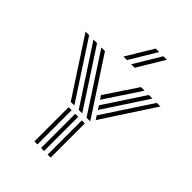

<svg xmlns="http://www.w3.org/2000/svg" viewBox="-294 -1213 1357 1357"><g transform="rotate(45 384.5 -535.0)"><path d="M446 -379 169 -804H205L483 -379ZM288 -379 11 -804H47L324 -379ZM368 -379 90 -804H126L403 -379ZM424 -536 405 -564 565 -804H601ZM464 -474 446 -503 644 -804H680ZM504 -413 485 -441 723 -804H759ZM436 0V-342H466V0ZM304 0V-342H334V0ZM370 0V-342H400V0ZM360 -869 481 -1070H446L325 -869ZM437 -869 558 -1070H523L402 -869Z"/></g></svg>

Font: Zen Tokyo Zoo
Style: Regular
Weight: 400
Designer: Yoshimichi Ohira
Foundry: A-1 Corp ZenFonts
Version: Version 1.002; ttfautohint (v1.8.3)